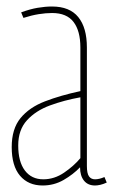

<svg xmlns="http://www.w3.org/2000/svg" viewBox="-20 -560 348 590"><path d="M16 -108Q16 -164 43 -197Q70 -230 118 -248.5Q166 -267 227 -280V-414Q227 -465 206 -492.5Q185 -520 140 -520Q121 -520 99 -516.5Q77 -513 52 -505L45 -522Q72 -532 95.5 -536Q119 -540 140 -540Q194 -540 220.5 -507.5Q247 -475 247 -414V-50Q247 -27 253.5 -18Q260 -9 272 -9Q285 -9 301 -16L308 1Q297 6 288 8Q279 10 272 10Q250 10 238 -5Q226 -20 226 -46Q205 -24 175.5 -7Q146 10 111 10Q67 10 41.5 -20Q16 -50 16 -108ZM36 -113Q36 -63 56.5 -36Q77 -9 113 -9Q147 -9 177 -29.5Q207 -50 227 -74V-261Q177 -252 133.5 -236Q90 -220 63 -190.5Q36 -161 36 -113Z"/></svg>

Font: Georama Condensed Thin
Style: Regular
Weight: 100
Width: 3
Designer: Jean-Baptiste Levee
Foundry: Production Type
Version: Version 1.000